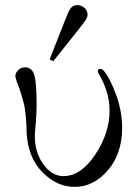

<svg xmlns="http://www.w3.org/2000/svg" viewBox="-20 -719 540 750"><path d="M40 -420Q40 -435 51.5 -445.5Q63 -456 78 -456Q105 -456 114 -426Q123 -396 123 -312Q123 -274 119.5 -235.5Q116 -197 116 -188Q116 -123 149.5 -77Q183 -31 228 -31Q296 -31 352 -115Q408 -199 408 -286Q408 -327 396.5 -362Q385 -397 373.5 -416.5Q362 -436 362 -440Q362 -450 372 -450Q378 -450 385 -443Q408 -417 432.5 -351.5Q457 -286 457 -219Q457 -119 401.5 -54Q346 11 271 11Q203 11 146.5 -45.5Q90 -102 84 -199Q84 -202 83.5 -222Q83 -242 82 -250.5Q81 -259 79 -279.5Q77 -300 73 -315Q69 -330 62.5 -352Q56 -374 47 -396Q40 -417 40 -420ZM174 -487 238 -650Q239 -651 242 -659Q245 -667 246.5 -670.5Q248 -674 252 -680.5Q256 -687 259.5 -690.5Q263 -694 269 -696.5Q275 -699 282 -699Q297 -699 309.5 -688.5Q322 -678 322 -662V-661Q322 -651 311 -635.5Q300 -620 241 -546Q209 -506 188 -480Z"/></svg>

Font: CMU Serif
Style: Roman
Weight: 500
Version: Version 0.7.0